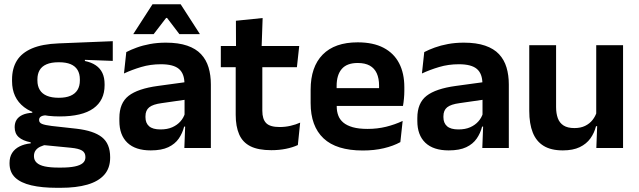

<svg xmlns="http://www.w3.org/2000/svg" viewBox="-20 -706 3048 916"><path d="M264 -150.5Q152.5 -150.5 95 -194.8Q37.5 -239 37.5 -319V-326.5Q37.5 -379.5 60.5 -416.8Q83.5 -454 132.5 -475Q181.5 -496 259.5 -499L518 -509.5V-415.5L385 -420.5V-415Q416.5 -408.5 437.2 -394.2Q458 -380 468.5 -357.8Q479 -335.5 479 -304V-299.5Q479 -227 425.5 -188.8Q372 -150.5 264 -150.5ZM258 93.5H272Q311 93.5 336.5 88.2Q362 83 374.8 72.2Q387.5 61.5 387.5 44.5V43Q387.5 22 371.2 12.2Q355 2.5 319 -1L175.5 -15L205 -16.5Q186.5 -13 172.2 -6.2Q158 0.5 150 11.5Q142 22.5 142 38.5V39.5Q142 58 155 70.2Q168 82.5 194 88Q220 93.5 258 93.5ZM251 190Q180 190 129.5 178.2Q79 166.5 52.2 141Q25.5 115.5 25.5 73.5V71.5Q25.5 43 38 23.5Q50.5 4 73.5 -7.5Q96.5 -19 126.5 -22V-27Q88.5 -34.5 69.2 -51.8Q50 -69 50 -99V-99.5Q50 -120.5 59.5 -135Q69 -149.5 87.8 -158Q106.5 -166.5 134 -168V-182.5L242.5 -155.5L207.5 -156.5Q184.5 -156 175.5 -150.2Q166.5 -144.5 166.5 -134V-133.5Q166.5 -120.5 180.5 -114.8Q194.5 -109 227 -105L344.5 -92Q427 -82.5 466.2 -51.5Q505.5 -20.5 505.5 44V46.5Q505.5 96 477.5 127.8Q449.5 159.5 396.8 174.8Q344 190 269 190ZM260.5 -239.5Q294 -239.5 316.2 -249Q338.5 -258.5 349.8 -277Q361 -295.5 361 -322V-327.5Q361 -354 350 -372.2Q339 -390.5 317 -399.8Q295 -409 261.5 -409H260Q224.5 -409 202 -399.2Q179.5 -389.5 169 -371.2Q158.5 -353 158.5 -327.5V-322Q158.5 -295.5 169.8 -277Q181 -258.5 203.8 -249Q226.5 -239.5 260.5 -239.5Z M859.5 0 864 -120 860.5 -131V-284.5L860 -306.5Q860 -354.5 833.8 -377Q807.5 -399.5 748 -399.5Q697.5 -399.5 653.2 -386.2Q609 -373 571.5 -355.5L582.5 -457.5Q604.5 -469 632.8 -479.2Q661 -489.5 696 -496Q731 -502.5 771.5 -502.5Q831.5 -502.5 873 -488.2Q914.5 -474 939.2 -447.5Q964 -421 975 -384.2Q986 -347.5 986 -303V0ZM699 11.5Q626 11.5 587.8 -25Q549.5 -61.5 549.5 -129V-143Q549.5 -214.5 593.5 -248.8Q637.5 -283 733 -296L872 -315L879.5 -232.5L751.5 -214Q709.5 -208.5 691.8 -194Q674 -179.5 674 -151.5V-146.5Q674 -119 691.2 -103.8Q708.5 -88.5 745.5 -88.5Q778.5 -88.5 802 -99Q825.5 -109.5 840.8 -126.8Q856 -144 862.5 -165.5L880.5 -102H858.5Q850.5 -70.5 832.8 -44.8Q815 -19 783 -3.8Q751 11.5 699 11.5ZM707.5 -685.5H842L933 -544.5V-543H836L777 -620.5H772.5L713 -543H616.5V-544.5Z M1274.5 10.5Q1212 10.5 1174.8 -8.2Q1137.5 -27 1121 -65Q1104.5 -103 1104.5 -158.5V-444.5H1231.5V-177.5Q1231.5 -137.5 1249.8 -118.8Q1268 -100 1314 -100Q1341 -100 1366 -105.8Q1391 -111.5 1412 -121L1401 -14Q1376 -2.5 1343.8 4Q1311.5 10.5 1274.5 10.5ZM1033.5 -385.5V-486.5H1407.5L1396.5 -385.5ZM1106 -477 1105.5 -607 1233 -620 1228 -477Z M1711 12Q1585 12 1523.5 -46Q1462 -104 1462 -214V-278Q1462 -387 1519.5 -445.5Q1577 -504 1686.5 -504Q1760.5 -504 1810 -478Q1859.5 -452 1884.2 -404.2Q1909 -356.5 1909 -290V-272.5Q1909 -254.5 1907.2 -235.8Q1905.5 -217 1902.5 -200.5H1786.5Q1788 -228 1788.2 -252.8Q1788.5 -277.5 1788.5 -297.5Q1788.5 -332 1777.5 -356.2Q1766.5 -380.5 1744 -393Q1721.5 -405.5 1686.5 -405.5Q1635 -405.5 1610.5 -377Q1586 -348.5 1586 -296V-250.5L1586.5 -236V-197.5Q1586.5 -174.5 1593.8 -155Q1601 -135.5 1618 -121.2Q1635 -107 1663.2 -99Q1691.5 -91 1734 -91Q1780 -91 1821.8 -101.2Q1863.5 -111.5 1901 -129L1890 -28Q1856.5 -9.5 1811.2 1.2Q1766 12 1711 12ZM1530 -200.5V-285.5H1876.5V-200.5Z M2281 0 2285.5 -120 2282 -131V-284.5L2281.5 -306.5Q2281.5 -354.5 2255.2 -377Q2229 -399.5 2169.5 -399.5Q2119 -399.5 2074.8 -386.2Q2030.5 -373 1993 -355.5L2004 -457.5Q2026 -469 2054.2 -479.2Q2082.5 -489.5 2117.5 -496Q2152.5 -502.5 2193 -502.5Q2253 -502.5 2294.5 -488.2Q2336 -474 2360.8 -447.5Q2385.5 -421 2396.5 -384.2Q2407.5 -347.5 2407.5 -303V0ZM2120.5 11.5Q2047.5 11.5 2009.2 -25Q1971 -61.5 1971 -129V-143Q1971 -214.5 2015 -248.8Q2059 -283 2154.5 -296L2293.5 -315L2301 -232.5L2173 -214Q2131 -208.5 2113.2 -194Q2095.5 -179.5 2095.5 -151.5V-146.5Q2095.5 -119 2112.8 -103.8Q2130 -88.5 2167 -88.5Q2200 -88.5 2223.5 -99Q2247 -109.5 2262.2 -126.8Q2277.5 -144 2284 -165.5L2302 -102H2280Q2272 -70.5 2254.2 -44.8Q2236.5 -19 2204.5 -3.8Q2172.5 11.5 2120.5 11.5Z M2633 -490.5V-195.5Q2633 -165 2641.2 -142.2Q2649.5 -119.5 2668.8 -107.2Q2688 -95 2720.5 -95Q2750 -95 2771.5 -105.5Q2793 -116 2807 -133.8Q2821 -151.5 2827.5 -173.5L2847.5 -104H2823.5Q2815.5 -72 2796.8 -45.8Q2778 -19.5 2745.8 -4Q2713.5 11.5 2665 11.5Q2609 11.5 2573.8 -10Q2538.5 -31.5 2521.8 -73.5Q2505 -115.5 2505 -177V-490.5ZM2952.5 -490.5V0H2825L2829.5 -119L2824.5 -129.5V-490.5Z"/></svg>

Font: Anek Odia Medium SemiBold
Style: Regular
Weight: 600
Version: Version 1.003